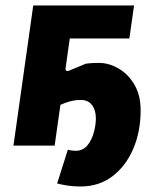

<svg xmlns="http://www.w3.org/2000/svg" viewBox="-20 -530 586 699"><path d="M29 0 101 -510H468L451 -390H234L179 0ZM273 149Q248 149 225.5 145.5Q203 142 188 138L227 15Q233 17 242 18Q251 19 255 19Q282 19 298 -0.5Q314 -20 321.5 -47.5Q329 -75 329 -99Q329 -129 315 -147.5Q301 -166 275 -166Q253 -166 235 -161Q217 -156 199 -148L214 -288L219 -283Q216 -265 237 -275L292 -298Q306 -300 318.5 -300.5Q331 -301 341 -301Q376 -301 411 -281Q446 -261 469 -222.5Q492 -184 492 -128Q492 -51 465 12Q438 75 389 112Q340 149 273 149Z"/></svg>

Font: Finlandica
Style: Italic
Weight: 400
Italic angle: -8°
Designer: Niklas Ekholm, Juho Hiilivirta, Jaakko Suomalainen
Foundry: Helsinki Type Studio
Version: Version 1.064